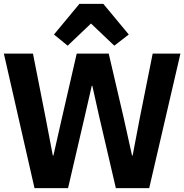

<svg xmlns="http://www.w3.org/2000/svg" viewBox="-28 -976 956 996"><path d="M-8 -698H143L209 -363L246 -169H249L293 -363L370 -698H536L614 -363L657 -169H660L697 -363L764 -698H908L746 0H573L485 -378L451 -531H448L413 -378L325 0H151ZM508 -956 640 -797 565 -739 444 -854 323 -739 252 -797 384 -956Z"/></svg>

Font: iA Writer Duo V
Style: Regular
Weight: 400
Designer: Mike Abbink, Paul van der Laan, Pieter van Rosmalen, Oliver Reichenstein
Foundry: Information Architects Inc.
Version: Version 2.000